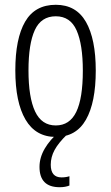

<svg xmlns="http://www.w3.org/2000/svg" viewBox="-20 -562 464 802"><path d="M380 -267Q380 -134 339 -62Q298 10 213 10Q129 10 86.5 -62.5Q44 -135 44 -268Q44 -401 85 -471.5Q126 -542 213 -542Q298 -542 339 -470.5Q380 -399 380 -267ZM99 -268Q99 -155 126.5 -96.5Q154 -38 213 -38Q271 -38 298.5 -94.5Q326 -151 326 -267Q326 -376 300 -435Q274 -494 213 -494Q152 -494 125.5 -436.5Q99 -379 99 -268ZM192 126Q192 179 237 179Q247 179 256 177.5Q265 176 270 174V213Q253 220 229 220Q145 220 145 135Q145 96 167 58.5Q189 21 227 -11L260 0Q224 35 208 64.5Q192 94 192 126Z"/></svg>

Font: Noto Sans ExtraCondensed Light
Style: Regular
Weight: 300
Width: 2
Designer: Monotype Design Team
Foundry: Monotype Imaging Inc.
Version: Version 2.013; ttfautohint (v1.8.4.7-5d5b)